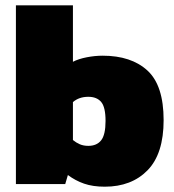

<svg xmlns="http://www.w3.org/2000/svg" viewBox="-20 -694 657 724"><path d="M375 10Q330 10 297 -1.5Q264 -13 236 -34L226 0H40V-674H255V-461Q276 -472 307 -478Q338 -484 367 -484Q475 -484 536 -428Q597 -372 597 -241Q597 -114 536.5 -52Q476 10 375 10ZM313 -144Q345 -144 361.5 -165Q378 -186 378 -238Q378 -290 361.5 -309.5Q345 -329 313 -329Q278 -329 255 -309V-166Q267 -156 281 -150Q295 -144 313 -144Z"/></svg>

Font: Kanit ExtraBold
Style: Regular
Weight: 800
Designer: Katatrad Team
Foundry: CadsonDemak
Version: Version 2.000; ttfautohint (v1.8.3)